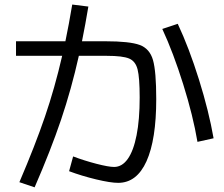

<svg xmlns="http://www.w3.org/2000/svg" viewBox="-20 -802 978 837"><path d="M281.2 -55.7 298.8 -120.1Q347.7 -101.6 400.6 -87.9Q453.6 -74.2 477.5 -74.2Q512.2 -74.2 537.1 -109.4Q562 -144.5 575.4 -212.4Q588.9 -280.3 588.9 -377Q588.9 -463.4 579.8 -499.3Q570.8 -535.2 542.7 -546.9Q514.6 -558.6 446.3 -558.6H323.7Q291 -412.6 246.1 -279.8Q201.2 -147 130.9 14.6L64.5 -7.8Q133.3 -168.5 176 -293.5Q218.8 -418.5 251 -558.6H49.8V-622.1H265.1Q280.3 -694.8 294.9 -782.2L365.2 -773.4Q352.1 -694.8 337.4 -622.1H439.5Q545.4 -622.1 589.1 -606Q632.8 -589.8 647 -540Q661.1 -490.2 661.1 -370.1Q661.1 -193.4 618.7 -99.1Q576.2 -4.9 495.1 -4.9Q461.9 -4.9 398.9 -20Q335.9 -35.2 281.2 -55.7ZM687.5 -675.8 754.9 -698.2Q804.2 -593.3 847.4 -455.1Q890.6 -316.9 911.1 -199.2L840.8 -183.6Q821.8 -296.9 778.6 -434.8Q735.4 -572.8 687.5 -675.8Z"/></svg>

Font: Pretendard JP
Style: Regular
Weight: 400
Designer: Base glyphs from Inter by Rasmus Andersson; Hangeul glyphs from Noto Sans CJK(Source Han Sans) by Jang Soo-young and Kan
Foundry: Kil Hyung-jin
Version: Version 1.309